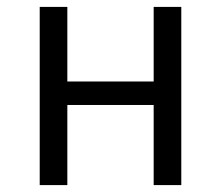

<svg xmlns="http://www.w3.org/2000/svg" viewBox="-20 -536 640 556"><path d="M95 -516H175V-300H425V-516H505V0H425V-232H175V0H95Z"/></svg>

Font: PlemolJP35 Console
Style: Regular
Weight: 400
Version: v2.0.3; ttfautohint (v1.8.4.7-5d5b-dirty) -l 6 -r 45 -G 200 